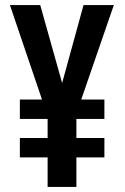

<svg xmlns="http://www.w3.org/2000/svg" viewBox="-20 -734 489 754"><path d="M224 -408 138 -714H19L145 -343H58V-267H167V-192H58V-116H167V0H280V-116H390V-192H280V-267H390V-343H299L427 -714H308Z"/></svg>

Font: Noto Sans Gujarati ExtraCondensed SemiBold
Style: Regular
Weight: 600
Width: 2
Designer: Jelle Bosma - Monotype Design Team, Universal Thirst
Foundry: Monotype Imaging Inc.
Version: Version 2.106